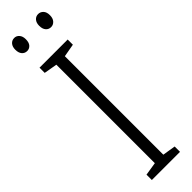

<svg xmlns="http://www.w3.org/2000/svg" viewBox="-306 -876 863 863"><g transform="rotate(-45 125.5 -444.5)"><path d="M215 0H36V-34L99 -44V-670L36 -681V-714H215V-681L153 -670V-44L215 -34ZM16 -848Q16 -867 25.5 -878Q35 -889 50 -889Q64 -889 73.5 -878Q83 -867 83 -848Q83 -827 73.5 -816.5Q64 -806 50 -806Q35 -806 25.5 -817Q16 -828 16 -848ZM168 -848Q168 -867 177.5 -878Q187 -889 202 -889Q216 -889 226 -878.5Q236 -868 236 -848Q236 -828 226 -817Q216 -806 202 -806Q187 -806 177.5 -817Q168 -828 168 -848Z"/></g></svg>

Font: Noto Sans Sinhala ExtraCondensed Light
Style: Regular
Weight: 300
Width: 2
Designer: Jelle Bosma - Monotype Design Team
Foundry: Monotype Imaging Inc.
Version: Version 2.006; ttfautohint (v1.8.4.7-5d5b)